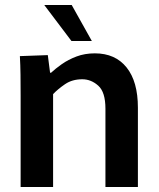

<svg xmlns="http://www.w3.org/2000/svg" viewBox="-20 -743 630 763"><path d="M62 -362Q62 -407 61.5 -446Q61 -485 59 -520L170 -524L179 -454H183Q200 -470 225.5 -488Q251 -506 284 -518.5Q317 -531 357 -531Q438 -531 483 -475Q528 -419 528 -315V0H399V-311Q399 -377 370.5 -402.5Q342 -428 307 -428Q267 -428 238.5 -408.5Q210 -389 191 -369V0H62ZM264 -580 156 -723H265L345 -580Z"/></svg>

Font: Murecho Medium
Style: Regular
Weight: 500
Designer: Neil Summerour
Foundry: Positype
Version: Version 1.010; ttfautohint (v1.8.3)